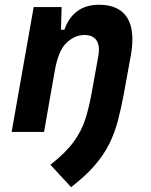

<svg xmlns="http://www.w3.org/2000/svg" viewBox="-20 -547 626 796"><path d="M28.3 0 119.6 -517.6H235.4L232.9 -423.8H247.1Q263.7 -473.1 299.8 -500.2Q335.9 -527.3 390.6 -527.3Q473.6 -527.3 507.3 -473.6Q528.8 -439 528.8 -383.8Q528.8 -352.5 522 -315.4L494.6 -164.6Q482.9 -100.1 469 -47.4Q455.1 5.4 432.1 51Q409.2 96.7 371.6 139.9Q334 183.1 274.9 229L189 136.2Q253.4 85.4 286.1 40Q318.8 -5.4 334.2 -54.4Q349.6 -103.5 360.4 -163.6L387.2 -312.5Q390.1 -328.1 390.1 -340.8Q390.1 -364.7 380.4 -379.4Q364.7 -401.9 330.6 -401.9Q289.1 -401.9 254.9 -368.7Q220.7 -335.4 206.5 -249.5V-250.5L162.6 0Z"/></svg>

Font: CaskaydiaCove NF
Style: Bold Italic
Weight: 700
Italic angle: -10°
Designer: Aaron Bell
Foundry: Saja Typeworks
Version: Version 2111.001; VTT 6.35;Nerd Fonts 3.2.1